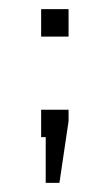

<svg xmlns="http://www.w3.org/2000/svg" viewBox="-20 -300 240 420"><path d="M70 0H80V100H110L130 -35V-60H70ZM70 -220H130V-280H70Z"/></svg>

Font: Millimetre
Style: Light
Weight: 200
Designer: Jérémy Landes
Version: Version 1.0